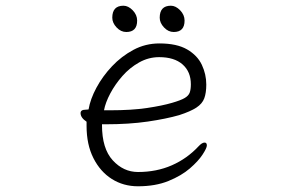

<svg xmlns="http://www.w3.org/2000/svg" viewBox="-20 -636 1040 672"><path d="M588 -524Q569 -524 554 -540Q539 -556 539 -574Q539 -616 578 -616Q595 -616 610.5 -600Q626 -584 626 -564Q626 -524 588 -524ZM422 -524Q403 -524 388 -540Q373 -556 373 -574Q373 -616 412 -616Q429 -616 444.5 -600Q460 -584 460 -564Q460 -524 422 -524ZM337 -201V-198Q337 -116 374.5 -75Q412 -34 463 -34Q528 -34 581.5 -57.5Q635 -81 675 -124Q687 -137 696 -137Q704 -137 704 -127Q704 -118 689 -95Q674 -72 644.5 -46.5Q615 -21 569.5 -2.5Q524 16 463 16Q412 16 371.5 -9.5Q331 -35 307 -82.5Q283 -130 283 -195V-210Q262 -224 262 -240Q262 -252 279 -252Q281 -252 285.5 -252.5Q290 -253 290 -253Q296 -289 317.5 -329Q339 -369 372 -404Q405 -439 447 -461.5Q489 -484 538 -484Q599 -484 635 -463Q671 -442 686.5 -409Q702 -376 702 -340Q702 -311 695 -292Q688 -273 667.5 -259.5Q647 -246 607 -233Q562 -220 497 -210.5Q432 -201 349 -201ZM365 -250Q441 -250 494.5 -258Q548 -266 582 -276Q613 -285 626.5 -293Q640 -301 644 -312Q648 -323 648 -341Q648 -385 619 -410.5Q590 -436 537 -436Q500 -436 467 -417.5Q434 -399 408.5 -370Q383 -341 366 -309Q349 -277 344 -250Z"/></svg>

Font: Moon Stars Kai T Light
Style: Regular
Weight: 300
Designer: GuiWonder
Version: Version 1.101